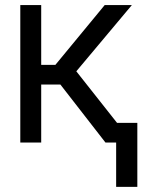

<svg xmlns="http://www.w3.org/2000/svg" viewBox="-20 -559 599 753"><path d="M59.6 0V-539.1H141.6V-304.7H197.3L390.6 -539.1H497.1L279.3 -279.3L500 0H393.6L216.8 -227.5H141.6V0ZM518.6 -77.1V173.8H435.5V-77.1Z"/></svg>

Font: Inter Display V
Style: Regular
Weight: 400
Designer: Rasmus Andersson
Foundry: rsms
Version: Version 3.015;git-src